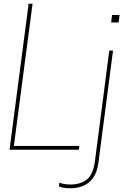

<svg xmlns="http://www.w3.org/2000/svg" viewBox="-20 -800 684 1026"><path d="M31 0ZM401 0H31L133 -780H154L54 -20H404ZM357 206Q329 206 313.5 202Q298 198 295 196L297 176Q303 179 320 182.5Q337 186 356 186Q408 186 442.5 160.5Q477 135 487 63L564 -530H584L506 69Q499 122 476.5 152Q454 182 422.5 194Q391 206 357 206ZM614 -680H574L579 -720H619Z"/></svg>

Font: Tanohe Sans Thin
Style: Italic
Weight: 100
Designer: Village Type and Design LLC & Cristiano Sobral
Foundry: Cooper Hewitt Smithsonian Design Museum
Version: Version 1.00;September 29, 2021;FontCreator 13.0.0.2655 64-b